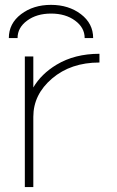

<svg xmlns="http://www.w3.org/2000/svg" viewBox="-20 -752 472 774"><path d="M355.5 -598.6H321.3Q321.3 -640.6 282.7 -668.9Q244.1 -697.3 186 -697.3Q127.9 -697.3 89.4 -668.9Q50.8 -640.6 50.8 -598.6H15.6Q15.6 -657.2 64.9 -694.8Q114.3 -732.4 185.5 -732.4Q256.8 -732.4 306.2 -694.8Q355.5 -657.2 355.5 -598.6ZM114.3 -399.4Q146.5 -454.1 208 -491.2Q281.2 -535.2 380.9 -535.2V-500Q265.6 -500 189.9 -435.5Q114.3 -371.1 114.3 -281.2V2H80.1V-524.4H114.3Z"/></svg>

Font: Gen Shin Gothic ExtraLight
Style: Regular
Weight: 100
Designer: [Source Han Sans]
Ryoko NISHIZUKA  (kana & ideographs); Paul D. Hunt (Latin, Greek & Cyrillic); Wenlong ZHANG  (bopomofo
Version: Version 1.002.20150607